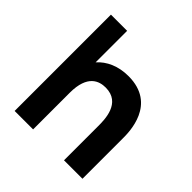

<svg xmlns="http://www.w3.org/2000/svg" viewBox="-190 -868 1015 1015"><g transform="rotate(45 318.0 -360.0)"><path d="M438 -255V0H576V-303C576 -348 576 -556 365 -556C287.5 -556 229 -528 190 -484.5V-720H69V0H207V-274C207 -408 275 -428 322 -428C438 -428 438 -304 438 -255Z"/></g></svg>

Font: Eudonet ExtraBold
Style: Regular
Weight: 800
Designer: Mikhail Sharanda
Foundry: Mikhail Sharanda
Version: Version 4.503;Glyphs 3.1.2 (3151)